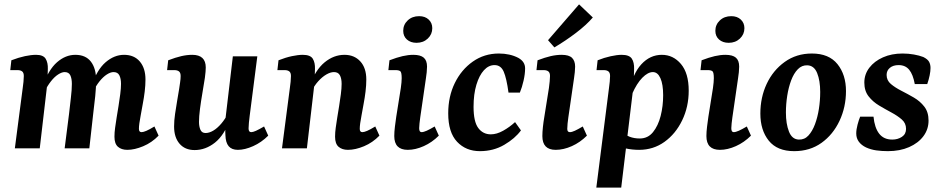

<svg xmlns="http://www.w3.org/2000/svg" viewBox="-20 -679 4316 879"><path d="M563 7Q536 7 520 -7Q504 -21 504 -53Q504 -73 507 -94Q510 -115 514 -141Q518 -165 522.5 -193Q527 -221 530.5 -248Q534 -275 534 -295Q534 -319 526.5 -334Q519 -349 500 -349Q486 -349 469 -338Q452 -327 435.5 -306.5Q419 -286 406 -258L398 -284Q424 -360 463.5 -394Q503 -428 548 -428Q594 -428 620 -397.5Q646 -367 646 -315Q646 -289 642.5 -260Q639 -231 633.5 -202.5Q628 -174 624 -150Q620 -129 618 -114.5Q616 -100 616 -89Q616 -74 628 -74Q636 -74 650 -80Q664 -86 687 -100L706 -58Q675 -26 635.5 -9.5Q596 7 563 7ZM48 0 84 -276Q86 -287 87.5 -304.5Q89 -322 89 -331Q89 -346 81.5 -352Q74 -358 60 -358H27L32 -403Q66 -416 94.5 -422Q123 -428 145 -428Q178 -428 189 -410Q200 -392 199 -363L197 -300L162 0ZM276 0 296 -157Q300 -193 304.5 -231Q309 -269 309 -295Q309 -319 302 -334Q295 -349 276 -349Q263 -349 246 -338Q229 -327 213 -306.5Q197 -286 183 -258L175 -284Q202 -360 241 -394Q280 -428 325 -428Q372 -428 396 -397Q420 -366 420 -312Q420 -278 416 -239Q412 -200 407 -161L389 0Z M871 8Q827 8 802 -21Q777 -50 777 -100Q777 -127 781.5 -157.5Q786 -188 791 -217.5Q796 -247 800 -271Q802 -285 804.5 -301.5Q807 -318 807 -331Q807 -346 799.5 -352Q792 -358 778 -358H745L750 -403Q784 -416 810 -422Q836 -428 860 -428Q922 -428 922 -370Q922 -361 921 -350Q920 -339 918 -323Q913 -290 906.5 -252.5Q900 -215 895.5 -180Q891 -145 891 -121Q891 -100 897.5 -85Q904 -70 921 -70Q938 -70 956.5 -81Q975 -92 993 -113Q1011 -134 1025 -162L1034 -135Q1007 -60 964 -26Q921 8 871 8ZM1069 7Q1041 7 1027 -9.5Q1013 -26 1012 -60Q1011 -74 1011.5 -93.5Q1012 -113 1012 -133L1046 -421H1158L1123 -148Q1121 -132 1119.5 -117Q1118 -102 1118 -91Q1118 -74 1130 -74Q1138 -74 1151.5 -80Q1165 -86 1189 -100L1208 -58Q1177 -27 1139 -10Q1101 7 1069 7Z M1573 7Q1546 7 1530 -7Q1514 -21 1514 -53Q1514 -73 1517 -94Q1520 -115 1524 -141Q1528 -165 1532.5 -193Q1537 -221 1540.5 -248Q1544 -275 1544 -295Q1544 -320 1536 -334.5Q1528 -349 1509 -349Q1493 -349 1474 -338Q1455 -327 1436.5 -306.5Q1418 -286 1405 -258L1396 -284Q1424 -359 1466 -393.5Q1508 -428 1557 -428Q1602 -428 1629.5 -398Q1657 -368 1657 -315Q1657 -289 1653.5 -260Q1650 -231 1644.5 -202.5Q1639 -174 1635 -150Q1631 -129 1629 -114.5Q1627 -100 1627 -89Q1627 -74 1639 -74Q1647 -74 1661 -80Q1675 -86 1698 -100L1717 -58Q1686 -26 1646.5 -9.5Q1607 7 1573 7ZM1271 0 1307 -276Q1309 -287 1310.5 -304.5Q1312 -322 1312 -331Q1312 -346 1304.5 -352Q1297 -358 1283 -358H1250L1255 -403Q1288 -416 1316.5 -422Q1345 -428 1366 -428Q1401 -428 1412 -410Q1423 -392 1422 -363L1420 -300L1385 0Z M1847 7Q1785 7 1785 -56Q1785 -75 1788 -99.5Q1791 -124 1794 -144L1815 -276Q1817 -292 1818 -301.5Q1819 -311 1819 -321Q1819 -348 1812.5 -353Q1806 -358 1791 -358H1758L1763 -403Q1797 -416 1823 -422Q1849 -428 1872 -428Q1905 -428 1920 -415Q1935 -402 1935 -374Q1935 -363 1933.5 -348Q1932 -333 1930 -321L1904 -142Q1902 -128 1900.5 -114Q1899 -100 1899 -92Q1899 -74 1910 -74Q1919 -74 1933.5 -80.5Q1948 -87 1970 -100L1989 -58Q1958 -27 1920 -10Q1882 7 1847 7ZM1887 -483Q1860 -483 1843 -498Q1826 -513 1826 -538Q1826 -566 1846.5 -585.5Q1867 -605 1899 -605Q1926 -605 1942.5 -589.5Q1959 -574 1959 -550Q1959 -522 1938.5 -502.5Q1918 -483 1887 -483Z M2177 13Q2113 13 2072.5 -30Q2032 -73 2032 -160Q2032 -237 2062 -298.5Q2092 -360 2144.5 -397Q2197 -434 2264 -434Q2289 -434 2311.5 -429Q2334 -424 2353 -414Q2369 -405 2376.5 -393Q2384 -381 2384 -366Q2384 -341 2377 -310Q2370 -279 2360 -255H2308Q2299 -321 2286 -351Q2273 -381 2244 -381Q2217 -381 2195.5 -357.5Q2174 -334 2161 -291Q2148 -248 2148 -190Q2148 -122 2169.5 -93Q2191 -64 2227 -64Q2254 -64 2283.5 -80.5Q2313 -97 2338 -120L2365 -82Q2338 -45 2288.5 -16Q2239 13 2177 13Z M2608 -321 2582 -142Q2580 -128 2578.5 -114Q2577 -100 2577 -89Q2577 -74 2589 -74Q2598 -74 2612 -80.5Q2626 -87 2648 -100L2667 -58Q2636 -27 2598 -10Q2560 7 2524 7Q2463 7 2463 -56Q2463 -74 2465.5 -97.5Q2468 -121 2472 -144L2493 -276Q2495 -289 2496.5 -306Q2498 -323 2498 -331Q2498 -346 2490.5 -352Q2483 -358 2469 -358H2436L2441 -403Q2475 -416 2501 -422Q2527 -428 2551 -428Q2585 -428 2599 -414Q2613 -400 2613 -374Q2613 -363 2611.5 -348.5Q2610 -334 2608 -321ZM2489 -495 2631 -659 2694 -599Q2665 -565 2617 -528.5Q2569 -492 2518 -462Z M2906 7Q2874 7 2844.5 0.5Q2815 -6 2792 -15L2822 -74Q2842 -61 2862.5 -53Q2883 -45 2909 -45Q2946 -45 2969.5 -74Q2993 -103 3004.5 -148Q3016 -193 3016 -243Q3016 -293 3003.5 -321Q2991 -349 2969 -349Q2946 -349 2920.5 -323Q2895 -297 2874 -249L2860 -256Q2876 -341 2916 -384.5Q2956 -428 3010 -428Q3062 -428 3097.5 -386Q3133 -344 3133 -264Q3133 -190 3103 -128Q3073 -66 3022 -29.5Q2971 7 2906 7ZM2710 180 2768 -276Q2770 -287 2771.5 -305Q2773 -323 2773 -331Q2773 -346 2765.5 -352Q2758 -358 2744 -358H2711L2716 -403Q2746 -415 2775.5 -421.5Q2805 -428 2826 -428Q2861 -428 2872.5 -410.5Q2884 -393 2883 -363L2881 -293L2824 180Z M3276 7Q3214 7 3214 -56Q3214 -75 3217 -99.5Q3220 -124 3223 -144L3244 -276Q3246 -292 3247 -301.5Q3248 -311 3248 -321Q3248 -348 3241.5 -353Q3235 -358 3220 -358H3187L3192 -403Q3226 -416 3252 -422Q3278 -428 3301 -428Q3334 -428 3349 -415Q3364 -402 3364 -374Q3364 -363 3362.5 -348Q3361 -333 3359 -321L3333 -142Q3331 -128 3329.5 -114Q3328 -100 3328 -92Q3328 -74 3339 -74Q3348 -74 3362.5 -80.5Q3377 -87 3399 -100L3418 -58Q3387 -27 3349 -10Q3311 7 3276 7ZM3316 -483Q3289 -483 3272 -498Q3255 -513 3255 -538Q3255 -566 3275.5 -585.5Q3296 -605 3328 -605Q3355 -605 3371.5 -589.5Q3388 -574 3388 -550Q3388 -522 3367.5 -502.5Q3347 -483 3316 -483Z M3616 13Q3538 13 3499.5 -35Q3461 -83 3461 -159Q3461 -233 3490 -295Q3519 -357 3572.5 -395.5Q3626 -434 3697 -434Q3775 -434 3814 -385.5Q3853 -337 3853 -262Q3853 -189 3823.5 -126Q3794 -63 3741 -25Q3688 13 3616 13ZM3637 -40Q3663 -39 3681 -58.5Q3699 -78 3711 -110Q3723 -142 3729 -180.5Q3735 -219 3735 -258Q3735 -310 3721 -344.5Q3707 -379 3676 -380Q3651 -381 3632.5 -362Q3614 -343 3602 -311Q3590 -279 3584 -240.5Q3578 -202 3578 -164Q3578 -112 3592 -76.5Q3606 -41 3637 -40Z M4045 13Q4017 13 3992 9.5Q3967 6 3945 -4Q3924 -14 3912 -30Q3900 -46 3900 -68Q3900 -86 3906 -108.5Q3912 -131 3918 -145H3979Q3984 -94 4005 -67Q4026 -40 4065 -40Q4090 -40 4109 -52.5Q4128 -65 4128 -89Q4128 -115 4108.5 -132Q4089 -149 4061 -164Q4033 -179 4004.5 -196Q3976 -213 3956.5 -238Q3937 -263 3937 -301Q3937 -339 3960 -369Q3983 -399 4022.5 -416.5Q4062 -434 4112 -434Q4139 -434 4164 -429.5Q4189 -425 4207 -418Q4227 -408 4233.5 -396Q4240 -384 4240 -368Q4240 -353 4236 -333.5Q4232 -314 4225 -294H4168Q4160 -338 4142.5 -359.5Q4125 -381 4094 -381Q4069 -381 4054 -368.5Q4039 -356 4039 -336Q4039 -311 4058.5 -294.5Q4078 -278 4106.5 -263.5Q4135 -249 4163.5 -232.5Q4192 -216 4211.5 -191Q4231 -166 4231 -127Q4231 -87 4207.5 -55.5Q4184 -24 4142 -5.5Q4100 13 4045 13Z"/></svg>

Font: Rasa SemiBold
Style: Italic
Weight: 600
Italic angle: -7.10001°
Designer: Anna Giedrys (Yrsa+Rasa design), David Brezina (Yrsa art-direction, Rasa art-direction, design)
Foundry: Rosetta Type Foundry
Version: Version 2.004